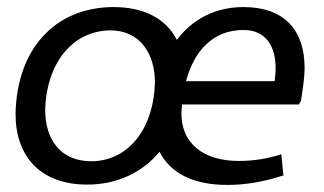

<svg xmlns="http://www.w3.org/2000/svg" viewBox="-20 -514 919 544"><path d="M240 -57C151 -57 108 -119 108 -203C111 -327 179 -426 292 -428C377 -428 419 -362 419 -280C416 -157 350 -59 240 -57ZM24 -192C24 -70 95 9 227 9C313 9 384 -26 432 -84C463 -23 528 10 624 10C676 10 728 1 783 -17L777 -77C738 -64 697 -58 656 -58C555 -58 494 -109 494 -192C494 -200 495 -209 496 -218H827L833 -229C837 -258 843 -291 843 -322C843 -428 786 -494 670 -494C589 -494 525 -459 481 -401C451 -460 390 -494 301 -494C135 -493 28 -375 24 -192ZM761 -320C761 -309 760 -296 758 -284H507C529 -366 580 -429 670 -429C734 -429 761 -382 761 -320Z"/></svg>

Font: Cantarell
Style: Oblique
Weight: 400
Italic angle: -8°
Designer: Dave Crossland
Version: Version 0.024